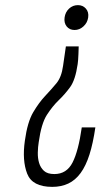

<svg xmlns="http://www.w3.org/2000/svg" viewBox="-20 -544 398 749"><path d="M237 -363 226 -287Q220 -243 200 -219Q180 -195 156 -169.5Q132 -144 109.5 -106Q87 -68 77 5Q66 82 86 133.5Q106 185 184 185Q219 185 246.5 172Q274 159 294.5 131Q315 103 329 59Q343 15 352 -47H299Q286 45 263 90Q240 135 192 135Q165 135 151.5 122.5Q138 110 132.5 91.5Q127 73 127.5 51Q128 29 131 11Q141 -62 163 -96Q185 -130 209 -153Q233 -176 253.5 -204Q274 -232 283 -294Q285 -307 286 -333Q287 -359 287 -363ZM284 -524Q264 -524 249.5 -510.5Q235 -497 232 -476Q229 -455 240 -441Q251 -427 271 -427Q290 -427 305.5 -441Q321 -455 324 -476Q327 -497 315 -510.5Q303 -524 284 -524Z"/></svg>

Font: Secuela ExtLt
Style: Italic
Weight: 200
Italic angle: -8°
Designer: Fernando Haro
Foundry: deFharo
Version: Version 1.704